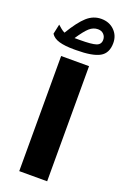

<svg xmlns="http://www.w3.org/2000/svg" viewBox="-183 -863 594 912"><g transform="rotate(20 114.0 -407.5)"><path d="M-27.3 -670.4 -16.6 -720.2Q-9.3 -713.9 0.2 -705.8Q9.8 -697.8 20 -692.9Q58.6 -757.3 90.6 -785.9Q122.6 -814.5 162.6 -814.5Q203.1 -814.5 229 -789.1Q254.9 -763.7 254.9 -725.6Q254.9 -674.3 218.8 -654.1Q182.6 -633.8 99.6 -633.8H87.9Q43 -633.8 14.2 -642.1Q-14.6 -650.4 -27.3 -670.4ZM98.6 -685.1Q161.6 -685.1 183.1 -692.9Q204.6 -700.7 204.6 -723.6Q204.6 -740.2 193.6 -751.5Q182.6 -762.7 164.6 -762.7Q141.1 -762.7 121.8 -745.6Q102.5 -728.5 73.7 -685.1ZM43 -583.3H184.1V-1.4H43Z"/></g></svg>

Font: Vazir Black WOL-UI
Style: Black-WOL-UI
Weight: 900
Designer: Saber Rastikerdar
Foundry: Saber Rastikerdar
Version: Version 30.0.0